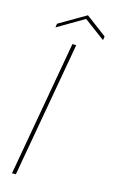

<svg xmlns="http://www.w3.org/2000/svg" viewBox="-131 -914 570 963"><g transform="rotate(15 154.0 -432.0)"><path d="M37 0H57L182 -704H162ZM308 -783 200 -864 61 -783 58 -763 196 -844 305 -763Z"/></g></svg>

Font: Poppins Devanagari Thin
Style: Italic
Weight: 100
Italic angle: -10°
Designer: Ninad Kale (Devanagari), Jonny Pinhorn (Latin)
Foundry: Indian Type Foundry
Version: 4.005